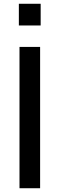

<svg xmlns="http://www.w3.org/2000/svg" viewBox="-20 -999 316 1019"><path d="M80.1 -979H195.8V-863.8H80.1ZM83.5 -750H192.9V0H83.5Z"/></svg>

Font: Manrope3 Semibold
Style: Regular
Weight: 600
Width: 4
Designer: Mikhail Sharanda
Foundry: Mikhail Sharanda
Version: Version 3.000;PS 003.000;hotconv 1.0.88;makeotf.lib2.5.64775